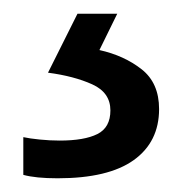

<svg xmlns="http://www.w3.org/2000/svg" viewBox="-20 -20 265 280"><path d="M212 139Q212 187 175 213.5Q138 240 64 240Q32 240 14 235V180Q23 182 38 183.5Q53 185 67 185Q103 185 122 175.5Q141 166 141 141Q141 115 114.5 103Q88 91 50 86L93 0H151L125 53Q161 61 186.5 81Q212 101 212 139Z"/></svg>

Font: Noto Sans SignWriting
Style: Regular
Weight: 400
Designer: Monotype Design Team
Foundry: Monotype Imaging Inc.
Version: Version 2.004; ttfautohint (v1.8.4.7-5d5b)